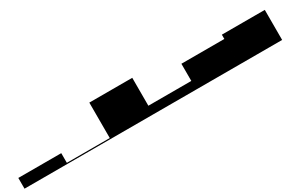

<svg xmlns="http://www.w3.org/2000/svg" viewBox="48 -945 2303 1549"><g transform="rotate(-30 1200.0 -170.0)"><path d="M0 -100Q0 -100 0 -100Q0 -100 0 -100V0Q0 0 0 0Q0 0 0 0H400Q400 0 400 0Q400 0 400 0V-100Q400 -100 400 -100Q400 -100 400 -100Z M400 -10Q400 -10 400 -10Q400 -10 400 -10V0Q400 0 400 0Q400 0 400 0H800Q800 0 800 0Q800 0 800 0V-10Q800 -10 800 -10Q800 -10 800 -10Z M800 -340Q800 -340 800 -340Q800 -340 800 -340Q800 -340 800 -340V0Q800 0 800 0Q800 0 800 0Q800 0 800 0H1200Q1200 0 1200 0Q1200 0 1200 0Q1200 0 1200 0V-340Q1200 -340 1200 -340Q1200 -340 1200 -340Q1200 -340 1200 -340Z M1200 -80Q1200 -80 1200 -80Q1200 -80 1200 -80V0Q1200 0 1200 0Q1200 0 1200 0H1600Q1600 0 1600 0Q1600 0 1600 0V-80Q1600 -80 1600 -80Q1600 -80 1600 -80Z M1600 -240Q1600 -240 1600 -240Q1600 -240 1600 -240Q1600 -240 1600 -240V0Q1600 0 1600 0Q1600 0 1600 0Q1600 0 1600 0H2000Q2000 0 2000 0Q2000 0 2000 0Q2000 0 2000 0V-240Q2000 -240 2000 -240Q2000 -240 2000 -240Q2000 -240 2000 -240Z M2000 -280Q2000 -280 2000 -280Q2000 -280 2000 -280Q2000 -280 2000 -280V0Q2000 0 2000 0Q2000 0 2000 0Q2000 0 2000 0H2400Q2400 0 2400 0Q2400 0 2400 0Q2400 0 2400 0V-280Q2400 -280 2400 -280Q2400 -280 2400 -280Q2400 -280 2400 -280Z"/></g></svg>

Font: Wavefont
Style: Regular
Weight: 400
Monospace: yes
Version: Version 3.003